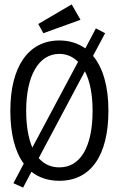

<svg xmlns="http://www.w3.org/2000/svg" viewBox="-20 -811 540 873"><path d="M177 -660 346 -721 306 -791 154 -702ZM85 42 123 -30C157 -3 200 11 250 11C393 11 473 -104 473 -308C473 -416 449 -502 403 -557L458 -660L416 -682L368 -591C335 -614 296 -627 250 -627C107 -627 27 -505 27 -308C27 -203 48 -121 88 -67L41 22ZM99 -308C99 -465 155 -566 250 -566C283 -566 312 -553 335 -530L127 -140C109 -182 99 -239 99 -308ZM250 -50C212 -50 181 -64 156 -92L366 -487C389 -443 401 -381 401 -308C401 -142 345 -50 250 -50Z"/></svg>

Font: Inconsolata Thin
Style: Regular
Weight: 100
Monospace: yes
Designer: Raph Levien, Cyreal, Brenton Simpson
Foundry: Raph Levien, Cyreal, Google
Version: Version 3.100